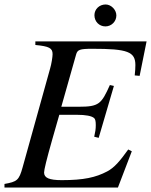

<svg xmlns="http://www.w3.org/2000/svg" viewBox="-21 -838 675 858"><path d="M499 -769C499 -794 476 -818 451 -818C423 -818 401 -797 401 -770C401 -742 422 -720 450 -720C477 -720 499 -742 499 -769ZM634 -653H137V-637C199 -631 214 -623 214 -596C214 -584 209 -552 203 -532L80 -90C64 -32 55 -26 -1 -16V0H506L568 -162L552 -170C514 -117 490 -89 458 -72C407 -45 353 -33 255 -33C199 -33 176 -43 176 -67C176 -79 187 -125 212 -213L244 -325H322C362 -325 389 -320 400 -310C405 -305 407 -296 407 -279C407 -261 405 -249 400 -227L420 -222L488 -454L470 -458C432 -373 421 -361 331 -361H253L319 -594C325 -616 335 -620 392 -620C549 -620 584 -607 584 -547C584 -534 583 -518 581 -501L603 -499Z"/></svg>

Font: STIXGeneral
Style: Italic
Weight: 400
Italic angle: -16.33°
Designer: MicroPress Inc., with final additions and corrections provided by Coen Hoffman, Elsevier (retired)
Version: Version 1.1.0